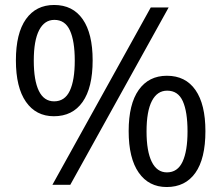

<svg xmlns="http://www.w3.org/2000/svg" viewBox="-20 -744 891 773"><path d="M198 -724Q273 -724 313 -666.5Q353 -609 353 -501Q353 -391 312.5 -333.5Q272 -276 197 -276Q125 -276 84.5 -334Q44 -392 44 -501Q44 -610 84.5 -667Q125 -724 198 -724ZM199 -664Q159 -664 137.5 -622.5Q116 -581 116 -500Q116 -420 136.5 -378Q157 -336 198 -336Q241 -336 261 -378.5Q281 -421 281 -500Q281 -579 261.5 -621.5Q242 -664 199 -664ZM659 -714 263 0H191L587 -714ZM652 -439Q727 -439 767 -381.5Q807 -324 807 -216Q807 -105 766.5 -48Q726 9 651 9Q579 9 538.5 -49Q498 -107 498 -216Q498 -325 538.5 -382Q579 -439 652 -439ZM653 -379Q613 -379 591.5 -337.5Q570 -296 570 -215Q570 -135 591 -92.5Q612 -50 652 -50Q695 -50 715 -93Q735 -136 735 -215Q735 -294 716 -336.5Q697 -379 653 -379Z"/></svg>

Font: Noto Sans Hebrew Thin
Style: Regular
Weight: 400
Version: Version 3.001